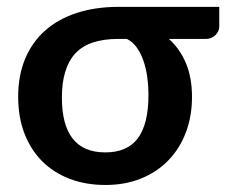

<svg xmlns="http://www.w3.org/2000/svg" viewBox="-20 -532 660 560"><path d="M472.5 -418.5Q504 -390.5 522 -348.5Q540 -306.5 540 -249Q540 -193 522.2 -146Q504.5 -99 471.5 -64.8Q438.5 -30.5 391.8 -11.5Q345 7.5 287.5 7.5Q230.5 7.5 183.8 -10.2Q137 -28 103.5 -61.2Q70 -94.5 51.5 -142.2Q33 -190 33 -250Q33 -311.5 53.2 -360.2Q73.5 -409 111.5 -442.8Q149.5 -476.5 203.8 -494.2Q258 -512 326.5 -512H619.5V-453.5Q619.5 -448 616.8 -441.8Q614 -435.5 609 -430.2Q604 -425 596.8 -421.8Q589.5 -418.5 580.5 -418.5ZM413 -254.5Q413 -281 409.5 -307Q406 -333 398.2 -355.2Q390.5 -377.5 378.5 -394Q366.5 -410.5 350 -418.5H325.5Q238.5 -418.5 199.5 -376Q160.5 -333.5 160.5 -247.5Q160.5 -87.5 287 -87.5Q351.5 -87.5 382.2 -129Q413 -170.5 413 -254.5Z"/></svg>

Font: Lato
Style: Bold
Weight: 700
Designer: Lukasz Dziedzic
Foundry: tyPoland Lukasz Dziedzic
Version: Version 2.007; 2014-02-27